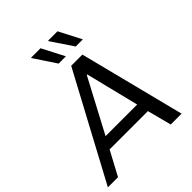

<svg xmlns="http://www.w3.org/2000/svg" viewBox="-274 -1036 1177 1177"><g transform="rotate(-45 314.5 -447.5)"><path d="M-30 0 338 -686H435L609 0H515L474 -157H142L58 0ZM182 -232H456L370 -579H366ZM441 -750 346 -892 348 -895H428L503 -750ZM293 -750 199 -892 200 -895H281L356 -750Z"/></g></svg>

Font: Chivo Medium Light
Style: Italic
Weight: 300
Italic angle: -8.05°
Version: Version 2.002